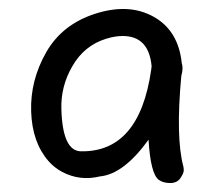

<svg xmlns="http://www.w3.org/2000/svg" viewBox="-20 -721 476 426"><path d="M87.4 -363.8Q51.3 -405.3 49.1 -473.9Q46.9 -542.5 82.5 -605Q118.2 -667.5 192.4 -690.9Q266.6 -714.4 321.3 -683.6Q376 -652.8 383.3 -580.6Q387.2 -570.3 382.3 -552.7Q369.6 -416.5 386.7 -352.1Q387.7 -348.6 387.7 -342.8Q387.7 -336.9 380.4 -325.9Q373 -314.9 357.7 -314.9Q342.3 -314.9 332.5 -321.8Q314 -335 309.6 -411.1Q254.4 -334.5 201.7 -329.6Q157.7 -318.8 118.2 -339.4Q100.1 -349.1 87.4 -363.8ZM316.4 -574.2Q310.1 -641.6 251.5 -641.1Q234.9 -641.1 214.8 -634.8Q166.5 -619.6 140.6 -574.2Q114.3 -529.3 116.2 -477.5Q119.1 -386.2 159.2 -385.3Q289.1 -382.8 315.4 -565.9Q315.9 -571.8 316.4 -574.2Z"/></svg>

Font: Chilanka
Style: Regular
Weight: 400
Designer: Santhosh Thottingal <santhosh.thottingal@gmail.com>
Foundry: Swathanthra Malayalam Computing(SMC)
Version: Version 1.3; 20181103